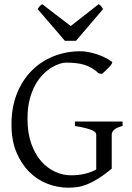

<svg xmlns="http://www.w3.org/2000/svg" viewBox="-20 -872 623 907"><path d="M508.8 -580.1Q512.2 -577.6 507.8 -570.6Q503.4 -563.5 495.4 -554.7Q487.3 -545.9 477.8 -537.4Q468.3 -528.8 461.9 -522.9L445.8 -525.9Q429.7 -541 412.6 -551Q395.5 -561 376.7 -566.4Q357.9 -571.8 336.9 -574Q315.9 -576.2 292 -576.2Q279.8 -576.2 261.5 -570.6Q243.2 -564.9 222.9 -552.5Q202.6 -540 182.6 -519.8Q162.6 -499.5 146.2 -470Q129.9 -440.4 119.9 -401.1Q109.9 -361.8 109.9 -311Q109.9 -243.2 127.9 -192.9Q146 -142.6 175.3 -109.6Q204.6 -76.7 241.2 -60.3Q277.8 -43.9 314.9 -43.9Q350.6 -43.9 380.6 -51Q410.6 -58.1 434.6 -71.3V-236.8Q434.6 -242.2 429.9 -247.3Q425.3 -252.4 413.8 -257.3Q402.3 -262.2 383.1 -267.1Q363.8 -272 334 -276.9V-297.9H559.1V-276.9Q531.2 -270 519.5 -259Q507.8 -248 507.8 -236.8V-75.2Q471.7 -45.4 443.1 -27.8Q414.6 -10.3 390.6 -0.7Q366.7 8.8 345.2 11.7Q323.7 14.6 301.8 14.6Q252.4 14.6 204.6 -3.7Q156.7 -22 118.9 -59.3Q81.1 -96.7 57.6 -152.6Q34.2 -208.5 34.2 -284.2Q34.2 -365.2 59.8 -429.4Q85.4 -493.7 129.9 -538.3Q174.3 -583 233.6 -606.4Q293 -629.9 359.9 -629.9Q376 -629.9 395.3 -626.5Q414.6 -623 434.6 -616.7Q454.6 -610.4 473.9 -601.1Q493.2 -591.8 508.8 -580.1ZM338.9 -679.2H286.6L157.7 -829.1Q161.1 -834 163.6 -837.4Q166 -840.8 168.2 -843.3Q170.4 -845.7 173.1 -847.7Q175.8 -849.6 179.7 -852.1L314 -749L445.8 -852.1Q454.1 -847.7 457.5 -843.3Q460.9 -838.9 466.8 -829.1Z"/></svg>

Font: Gentium Plus Afr
Style: Regular
Weight: 400
Designer: J. Victor Gaultney, Annie Olsen, Iska Routamaa, Becca Hirsbrunner
Foundry: SIL International
Version: Version 5.000